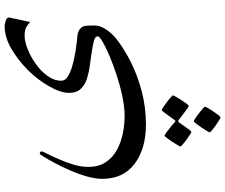

<svg xmlns="http://www.w3.org/2000/svg" viewBox="-92 -398 984 840"><g transform="rotate(-90 400.0 22.0)"><path d="M743.7 -430.7 723.6 -337.9Q711.9 -349.1 700 -355.7Q688 -362.3 664.1 -362.3Q638.7 -362.3 605.2 -349.1Q571.8 -335.9 540 -313.2Q508.3 -290.5 487.5 -261.7Q466.8 -232.9 466.8 -201.7Q466.8 -186.5 482.4 -175.5Q498 -164.6 520.3 -157.2Q542.5 -149.9 563.7 -145.8Q585 -141.6 596.2 -139.6Q632.8 -133.8 659.4 -131.8Q686 -129.9 698.7 -114.7Q706.1 -106.9 707.3 -91.6Q708.5 -76.2 708.5 -55.2Q708.5 -32.7 692.1 -7.3Q675.8 18.1 649.9 39.1Q606 73.7 546.6 103.3Q487.3 132.8 418.5 150.6Q349.6 168.5 275.4 168.5Q168.9 168.5 103.3 118.9Q37.6 69.3 37.6 -22Q37.6 -53.2 48.1 -90.1Q58.6 -127 74.5 -163.3Q90.3 -199.7 106.4 -229.7Q122.6 -259.8 133.8 -277.8Q145 -295.9 146.5 -295.9Q157.7 -295.9 157.7 -287.6Q157.7 -284.2 147.5 -263.9Q137.2 -243.7 123.8 -213.4Q110.4 -183.1 100.1 -149.2Q89.8 -115.2 89.8 -84.5Q89.8 -38.1 110.4 -7.3Q130.9 23.4 164.1 41.5Q197.3 59.6 236.3 67.4Q275.4 75.2 313 75.2Q351.6 75.2 397.9 65.4Q444.3 55.7 490.7 40.5Q537.1 25.4 575.7 9Q614.3 -7.3 637.7 -21.2Q661.1 -35.2 661.1 -42Q661.1 -50.3 651.6 -55.2Q642.1 -60.1 613 -65.2Q584 -70.3 525.9 -78.1Q501.5 -81.5 475.3 -89.8Q449.2 -98.1 431.4 -116.5Q413.6 -134.8 413.6 -167Q413.6 -204.6 442.1 -254.6Q470.7 -304.7 512.7 -347.2Q556.6 -391.1 606.9 -420.4Q657.2 -449.7 706.1 -449.7Q713.4 -449.7 728.5 -445.1Q743.7 -440.4 743.7 -430.7ZM353.5 426.8Q353.5 428.7 347.4 439.5Q341.3 450.2 332.8 462.9Q324.2 475.6 316.7 485.1Q309.1 494.6 305.7 494.6Q303.7 494.6 293.7 488.5Q283.7 482.4 271.5 473.9Q259.3 465.3 250.2 457.8Q241.2 450.2 241.2 447.3Q241.2 444.8 247.8 433.8Q254.4 422.9 263.2 409.9Q272 397 279.8 387.5Q287.6 377.9 289.6 377.9Q292.5 377.9 302.5 384.5Q312.5 391.1 324.2 400.1Q335.9 409.2 344.7 417Q353.5 424.8 353.5 426.8ZM402.8 286.1Q402.8 288.6 396.7 299.6Q390.6 310.5 382.1 323.7Q373.5 336.9 366.2 346.4Q358.9 356 356 356Q354.5 356 345.5 349.6Q336.4 343.3 325 334.7Q313.5 326.2 304.9 319.3Q296.4 312.5 295.4 312Q292.5 309.6 290 309.6Q287.6 309.6 285.2 312Q284.2 313 274.9 326.7Q265.6 340.3 255.6 353.8Q245.6 367.2 242.7 367.2Q240.7 367.2 230.7 360.8Q220.7 354.5 208.7 345.7Q196.8 336.9 188 329.3Q179.2 321.8 179.2 319.3Q179.2 316.4 185.8 305.7Q192.4 294.9 200.9 282Q209.5 269 216.8 259.5Q224.1 250 225.6 250Q230 250 243.7 260.3Q257.3 270.5 270 281Q282.7 291.5 283.7 293Q288.1 297.4 290 297.4Q293 297.4 296.4 292Q297.4 290.5 306.9 277.1Q316.4 263.7 326.4 250.5Q336.4 237.3 338.4 237.3Q340.8 237.3 350.8 244.1Q360.8 251 373 260Q385.3 269 394 276.9Q402.8 284.7 402.8 286.1Z"/></g></svg>

Font: Scheherazade New Rohingya
Style: Regular
Weight: 400
Designer: SIL International
Foundry: SIL International
Version: Version 3.000 ; LngRng